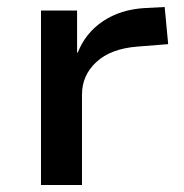

<svg xmlns="http://www.w3.org/2000/svg" viewBox="-20 -528 524 548"><path d="M97 0V-498H200V-378H202Q224 -434 274 -467.5Q324 -501 393 -505L450 -508L460 -402L372 -395Q296 -389 255 -351Q214 -313 214 -258V0Z"/></svg>

Font: Nunito Sans 7pt SemiExpanded SemiBold
Style: Regular
Weight: 600
Width: 6
Designer: Vernon Adams
Foundry: Vernon Adams
Version: Version 3.101;gftools[0.9.27]